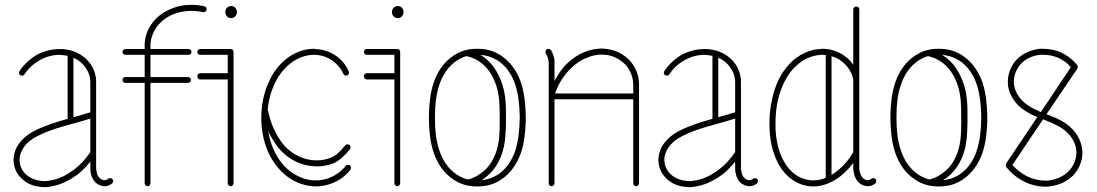

<svg xmlns="http://www.w3.org/2000/svg" viewBox="-20 -773 4541 795"><path d="M136 -210C202 -244 279 -258 354 -282V-143C335 -115 313 -91 287 -71C259 -50 229 -34 196 -27C185 -25 174 -23 163 -23C157 -23 151 -24 145 -25C129 -27 112 -33 99 -42C85 -51 74 -64 68 -78C63 -89 61 -100 61 -111C61 -116 61 -121 62 -126C66 -144 75 -161 88 -175C96 -184 110 -197 136 -210ZM132 -546C104 -529 79 -506 61 -479C57 -473 58 -465 64 -462C70 -458 78 -459 81 -465C97 -489 119 -510 145 -524C170 -538 198 -546 227 -546C238 -545 249 -544 260 -542V-281C214 -268 168 -254 124 -232C105 -222 85 -209 70 -192C54 -175 42 -154 38 -130C37 -124 36 -118 36 -111C36 -97 39 -82 45 -68C53 -49 68 -33 85 -21C102 -9 122 -2 142 0C149 1 156 2 163 2C176 2 189 0 202 -3C239 -11 272 -29 302 -51C321 -66 338 -84 354 -104V-78V-77V-76C354 -61 357 -45 365 -31C369 -24 374 -18 381 -13C388 -8 396 -4 405 -3C407 -2 410 -2 412 -2C424 -2 435 -6 444 -13C449 -18 450 -26 446 -31C441 -36 433 -37 428 -33C424 -29 418 -27 412 -27C411 -27 410 -27 409 -27C405 -28 400 -30 396 -33C392 -36 389 -40 386 -44C381 -53 379 -64 378 -76V-77V-78V-433C378 -441 378 -449 376 -457C370 -491 350 -521 322 -541C295 -561 261 -570 228 -570H227C194 -570 161 -561 132 -546ZM284 -534C293 -530 300 -526 307 -521C330 -504 347 -479 352 -452C353 -446 354 -439 354 -433V-308C331 -301 308 -294 284 -288Z M579 -590V-570H500C493 -570 487 -565 487 -558C487 -551 493 -546 500 -546H579V-454H499C492 -454 487 -449 487 -442C487 -435 492 -430 499 -430H579V-15C579 -8 584 -2 591 -2C598 -2 603 -8 603 -15V-430H758C765 -430 771 -435 771 -442C771 -449 765 -454 758 -454H603V-546H760C767 -546 773 -551 773 -558C773 -565 767 -570 760 -570H603V-590C605 -616 614 -641 630 -663C646 -684 668 -701 693 -712C718 -723 746 -728 773 -728C789 -728 805 -726 820 -723C827 -721 834 -725 835 -732C837 -739 833 -746 826 -747C809 -751 791 -753 773 -753C742 -753 711 -747 683 -734C655 -722 629 -703 610 -677C591 -652 580 -622 579 -590Z M935 -570H809C802 -570 797 -565 797 -558C797 -551 802 -546 809 -546H923V-470H809C802 -470 797 -464 797 -457C797 -450 802 -444 809 -444H923V-15C923 -8 928 -2 935 -2C942 -2 947 -8 947 -15V-558C947 -565 942 -570 935 -570ZM937 -748C923 -748 913 -737 913 -723C913 -709 923 -698 937 -698C951 -698 961 -709 961 -723C961 -737 951 -748 937 -748Z M1357 -15C1386 -26 1412 -46 1431 -70C1435 -76 1434 -84 1429 -88C1423 -92 1415 -91 1411 -86C1395 -65 1372 -48 1347 -38C1329 -30 1308 -26 1288 -26C1281 -26 1275 -27 1268 -27C1222 -33 1178 -60 1148 -96C1118 -133 1099 -180 1091 -228V-229C1101 -207 1114 -186 1129 -166C1158 -127 1209 -92 1267 -86C1276 -85 1284 -84 1293 -84C1317 -84 1339 -89 1359 -96C1387 -108 1408 -130 1429 -155C1433 -161 1432 -168 1427 -173C1421 -177 1414 -176 1409 -171C1390 -146 1371 -128 1349 -120C1332 -113 1313 -109 1293 -109C1286 -109 1278 -110 1271 -110C1220 -116 1174 -147 1149 -180C1120 -219 1101 -262 1091 -310C1091 -313 1090 -315 1088 -317C1092 -357 1102 -396 1120 -432C1136 -465 1159 -493 1187 -514C1214 -534 1247 -546 1280 -546C1281 -546 1283 -546 1285 -546C1313 -545 1337 -535 1355 -523C1372 -511 1390 -493 1402 -467C1404 -461 1412 -458 1418 -461C1424 -463 1427 -471 1424 -477C1413 -504 1393 -528 1368 -544C1344 -560 1315 -569 1285 -570C1283 -571 1282 -571 1280 -571C1241 -571 1203 -557 1172 -534C1140 -511 1115 -479 1098 -444C1073 -395 1062 -340 1062 -286C1062 -265 1063 -244 1067 -224C1075 -172 1095 -122 1129 -81C1163 -39 1211 -9 1265 -3C1273 -2 1280 -1 1288 -1C1311 -1 1335 -6 1357 -15Z M1625 -570H1499C1492 -570 1487 -565 1487 -558C1487 -551 1492 -546 1499 -546H1613V-470H1499C1492 -470 1487 -464 1487 -457C1487 -450 1492 -444 1499 -444H1613V-15C1613 -8 1618 -2 1625 -2C1632 -2 1637 -8 1637 -15V-558C1637 -565 1632 -570 1625 -570ZM1627 -748C1613 -748 1603 -737 1603 -723C1603 -709 1613 -698 1627 -698C1641 -698 1651 -709 1651 -723C1651 -737 1641 -748 1627 -748Z M1781 -286C1781 -288 1781 -290 1781 -292C1781 -336 1785 -380 1799 -421C1812 -462 1837 -500 1873 -523C1886 -531 1899 -537 1912 -541C1913 -541 1913 -540 1914 -540C1931 -536 1947 -530 1960 -521C1997 -499 2021 -461 2035 -418C2049 -375 2049 -332 2049 -287V-277C2049 -273 2050 -269 2049 -265C2049 -224 2048 -185 2035 -146C2021 -103 1998 -71 1960 -48C1948 -40 1934 -34 1919 -30C1919 -30 1918 -30 1918 -30C1902 -33 1888 -40 1873 -49C1837 -72 1812 -110 1799 -151C1785 -192 1781 -236 1781 -281C1781 -283 1781 -284 1781 -286ZM2138 -143C2151 -183 2155 -226 2157 -267C2157 -268 2157 -269 2157 -271C2157 -272 2157 -279 2157 -292C2156 -337 2152 -384 2138 -429C2123 -474 2095 -517 2053 -544C2020 -565 1989 -571 1955 -571C1917 -571 1888 -562 1860 -544C1817 -517 1790 -474 1775 -429C1761 -386 1757 -341 1756 -297C1756 -294 1756 -291 1756 -286C1756 -281 1756 -277 1756 -274C1757 -231 1761 -186 1775 -143C1790 -98 1817 -55 1860 -28C1888 -10 1917 -1 1955 -1C1989 -1 2020 -7 2053 -28C2095 -55 2123 -98 2138 -143ZM1974 -543 1968 -546C1993 -544 2015 -538 2040 -523C2076 -500 2101 -462 2114 -421C2127 -380 2131 -336 2132 -292V-284C2132 -283 2132 -283 2132 -283C2132 -283 2132 -282 2132 -282C2131 -237 2127 -192 2114 -151C2101 -110 2076 -72 2040 -49C2017 -35 1996 -29 1974 -27C2016 -53 2043 -91 2059 -138C2073 -181 2074 -224 2075 -265V-274V-277V-287C2075 -332 2075 -379 2059 -426C2043 -473 2017 -516 1974 -543Z M2252 -511V-15C2252 -8 2257 -2 2264 -2C2271 -2 2276 -8 2276 -15V-362H2602V-15C2602 -8 2607 -2 2614 -2C2621 -2 2626 -8 2626 -15V-426C2626 -462 2611 -497 2587 -523C2562 -549 2529 -566 2494 -570C2486 -571 2479 -572 2472 -572C2448 -572 2425 -567 2404 -559C2375 -548 2350 -531 2328 -510C2308 -491 2290 -464 2276 -438V-512C2276 -517 2276 -522 2276 -524C2274 -538 2269 -552 2262 -565C2258 -570 2250 -572 2244 -569C2239 -565 2237 -557 2240 -551C2246 -542 2250 -532 2251 -521C2251 -519 2252 -515 2252 -511ZM2278 -386C2292 -426 2315 -463 2346 -492C2365 -511 2388 -526 2413 -535C2432 -543 2452 -547 2472 -547C2478 -547 2484 -546 2490 -546C2520 -542 2548 -527 2569 -506C2587 -486 2601 -458 2602 -425V-386Z M2806 -210C2872 -244 2949 -258 3024 -282V-143C3005 -115 2983 -91 2957 -71C2929 -50 2899 -34 2866 -27C2855 -25 2844 -23 2833 -23C2827 -23 2821 -24 2815 -25C2799 -27 2782 -33 2769 -42C2755 -51 2744 -64 2738 -78C2733 -89 2731 -100 2731 -111C2731 -116 2731 -121 2732 -126C2736 -144 2745 -161 2758 -175C2766 -184 2780 -197 2806 -210ZM2802 -546C2774 -529 2749 -506 2731 -479C2727 -473 2728 -465 2734 -462C2740 -458 2748 -459 2751 -465C2767 -489 2789 -510 2815 -524C2840 -538 2868 -546 2897 -546C2908 -545 2919 -544 2930 -542V-281C2884 -268 2838 -254 2794 -232C2775 -222 2755 -209 2740 -192C2724 -175 2712 -154 2708 -130C2707 -124 2706 -118 2706 -111C2706 -97 2709 -82 2715 -68C2723 -49 2738 -33 2755 -21C2772 -9 2792 -2 2812 0C2819 1 2826 2 2833 2C2846 2 2859 0 2872 -3C2909 -11 2942 -29 2972 -51C2991 -66 3008 -84 3024 -104V-78V-77V-76C3024 -61 3027 -45 3035 -31C3039 -24 3044 -18 3051 -13C3058 -8 3066 -4 3075 -3C3077 -2 3080 -2 3082 -2C3094 -2 3105 -6 3114 -13C3119 -18 3120 -26 3116 -31C3111 -36 3103 -37 3098 -33C3094 -29 3088 -27 3082 -27C3081 -27 3080 -27 3079 -27C3075 -28 3070 -30 3066 -33C3062 -36 3059 -40 3056 -44C3051 -53 3049 -64 3048 -76V-77V-78V-433C3048 -441 3048 -449 3046 -457C3040 -491 3020 -521 2992 -541C2965 -561 2931 -570 2898 -570H2897C2864 -570 2831 -561 2802 -546ZM2954 -534C2963 -530 2970 -526 2977 -521C3000 -504 3017 -479 3022 -452C3023 -446 3024 -439 3024 -433V-308C3001 -301 2978 -294 2954 -288Z M3462 -45C3481 -61 3499 -79 3513 -98V-80V-78V-76C3514 -61 3517 -45 3525 -31C3529 -24 3535 -18 3541 -13C3548 -8 3556 -4 3565 -3C3567 -2 3570 -2 3572 -2C3584 -2 3595 -6 3604 -13C3609 -18 3610 -26 3606 -31C3601 -36 3593 -37 3588 -33C3584 -29 3578 -27 3572 -27C3571 -27 3570 -27 3569 -27C3565 -28 3560 -30 3556 -33C3553 -36 3549 -40 3547 -44C3541 -53 3539 -65 3538 -76V-78V-80V-734C3538 -741 3533 -746 3526 -746C3519 -746 3513 -741 3513 -734V-505C3504 -518 3493 -530 3480 -539C3453 -560 3419 -571 3385 -571C3382 -571 3379 -571 3376 -570C3348 -569 3321 -560 3296 -546C3272 -532 3251 -513 3234 -491C3200 -448 3182 -395 3173 -342C3168 -316 3166 -289 3166 -261C3166 -246 3167 -230 3168 -214C3175 -151 3193 -113 3205 -91C3219 -66 3238 -44 3262 -28C3286 -11 3315 -2 3344 -1H3347C3358 -1 3407 -1 3462 -45ZM3513 -143C3496 -113 3473 -86 3446 -65C3439 -59 3432 -54 3423 -49V-540C3439 -536 3453 -529 3465 -519C3487 -503 3507 -476 3513 -444ZM3399 -37C3383 -30 3365 -26 3347 -26H3345C3317 -27 3293 -37 3276 -48C3256 -62 3239 -81 3227 -103C3207 -137 3197 -177 3193 -217C3191 -232 3191 -247 3191 -261C3191 -287 3193 -313 3197 -338C3206 -388 3224 -437 3254 -476C3269 -495 3288 -512 3309 -525C3330 -537 3354 -544 3378 -546C3380 -546 3382 -546 3385 -546C3389 -546 3394 -545 3399 -545Z M3692 -286C3692 -288 3692 -290 3692 -292C3692 -336 3696 -380 3710 -421C3723 -462 3748 -500 3784 -523C3797 -531 3810 -537 3823 -541C3824 -541 3824 -540 3825 -540C3842 -536 3858 -530 3871 -521C3908 -499 3932 -461 3946 -418C3960 -375 3960 -332 3960 -287V-277C3960 -273 3961 -269 3960 -265C3960 -224 3959 -185 3946 -146C3932 -103 3909 -71 3871 -48C3859 -40 3845 -34 3830 -30C3830 -30 3829 -30 3829 -30C3813 -33 3799 -40 3784 -49C3748 -72 3723 -110 3710 -151C3696 -192 3692 -236 3692 -281C3692 -283 3692 -284 3692 -286ZM4049 -143C4062 -183 4066 -226 4068 -267C4068 -268 4068 -269 4068 -271C4068 -272 4068 -279 4068 -292C4067 -337 4063 -384 4049 -429C4034 -474 4006 -517 3964 -544C3931 -565 3900 -571 3866 -571C3828 -571 3799 -562 3771 -544C3728 -517 3701 -474 3686 -429C3672 -386 3668 -341 3667 -297C3667 -294 3667 -291 3667 -286C3667 -281 3667 -277 3667 -274C3668 -231 3672 -186 3686 -143C3701 -98 3728 -55 3771 -28C3799 -10 3828 -1 3866 -1C3900 -1 3931 -7 3964 -28C4006 -55 4034 -98 4049 -143ZM3885 -543 3879 -546C3904 -544 3926 -538 3951 -523C3987 -500 4012 -462 4025 -421C4038 -380 4042 -336 4043 -292V-284C4043 -283 4043 -283 4043 -283C4043 -283 4043 -282 4043 -282C4042 -237 4038 -192 4025 -151C4012 -110 3987 -72 3951 -49C3928 -35 3907 -29 3885 -27C3927 -53 3954 -91 3970 -138C3984 -181 3985 -224 3986 -265V-274V-277V-287C3986 -332 3986 -379 3970 -426C3954 -473 3928 -516 3885 -543Z M4361 -534C4381 -525 4400 -512 4414 -495L4290 -309C4259 -322 4231 -337 4210 -359C4197 -373 4183 -394 4179 -420C4178 -425 4178 -430 4178 -435C4178 -453 4183 -472 4192 -487C4201 -504 4215 -518 4231 -528C4248 -538 4267 -544 4286 -546C4291 -546 4296 -546 4300 -546C4321 -546 4342 -542 4361 -534ZM4299 -279 4301 -278C4339 -263 4376 -248 4402 -221C4423 -200 4437 -171 4437 -142V-141C4437 -112 4424 -83 4403 -62C4388 -48 4369 -37 4348 -31C4335 -27 4322 -25 4308 -25C4300 -25 4292 -26 4284 -27C4241 -33 4201 -57 4172 -90ZM4439 -486C4442 -489 4443 -494 4443 -498C4443 -498 4443 -498 4443 -498C4442 -501 4441 -504 4438 -506C4420 -528 4397 -545 4371 -557C4349 -566 4324 -571 4300 -571C4295 -571 4289 -571 4284 -571C4261 -568 4238 -561 4218 -549C4198 -537 4181 -520 4170 -499C4159 -480 4153 -458 4153 -435C4153 -429 4154 -423 4154 -416C4159 -388 4173 -362 4192 -341C4216 -316 4245 -301 4275 -288L4148 -99C4147 -98 4146 -96 4146 -94C4144 -90 4144 -85 4147 -81C4180 -39 4228 -10 4281 -2C4290 -1 4299 0 4308 0C4324 0 4340 -3 4355 -7C4380 -14 4402 -26 4421 -44C4446 -69 4462 -105 4462 -141V-142C4461 -178 4445 -213 4420 -239C4390 -270 4351 -286 4313 -300Z"/></svg>

Font: LS
Style: LightAlt
Weight: 250
Designer: BSozoo
Foundry: BSozoo
Version: Version 001.000